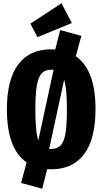

<svg xmlns="http://www.w3.org/2000/svg" viewBox="-20 -1012 623 1168"><path d="M561 -348Q561 -167 492 -74.5Q423 18 291 18Q275 18 267 17L237 136L108 101L142 -24Q22 -106 22 -348Q22 -528 91 -620Q160 -712 291 -712Q308 -712 316 -711L346 -829L475 -794L441 -670Q561 -587 561 -348ZM195 -348Q195 -208 213 -158L306 -587Q301 -588 291 -588Q254 -588 233.5 -565.5Q213 -543 204 -491Q195 -439 195 -348ZM370 -526 279 -106H291Q329 -106 349.5 -128Q370 -150 378.5 -201.5Q387 -253 387 -348Q387 -475 370 -526ZM354 -992 417 -872 208 -786 165 -868Z"/></svg>

Font: Fira Sans Extra Condensed ExtraBold
Style: Regular
Weight: 800
Width: 1
Designer: Carrois Corporate & Edenspiekermann AG
Foundry: Carrois Corporate GbR & Edenspiekermann AG
Version: Version 4.203